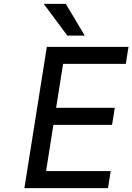

<svg xmlns="http://www.w3.org/2000/svg" viewBox="-20 -972 684 992"><path d="M204 0H106L222 -730H320ZM538 0H184L198 -88H552ZM559 -327H236L250 -415H573ZM630 -642H286L300 -730H644ZM418 -788H328L206 -952H320Z"/></svg>

Font: Sora Variable Italic
Style: Regular
Weight: 400
Designer: Jonathan Barnbrook, Julián Moncada
Foundry: Barnbrook Fonts
Version: Version 2.000